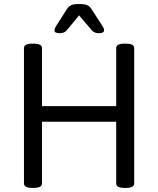

<svg xmlns="http://www.w3.org/2000/svg" viewBox="-20 -915 773 937"><path d="M595 -702Q635 -702 635 -680V-20Q635 2 595 2H587Q547 2 547 -20V-321H185V-20Q185 2 145 2H137Q97 2 97 -20V-680Q97 -702 137 -702H145Q185 -702 185 -680V-397H547V-680Q547 -702 587 -702ZM379 -895Q394 -895 406 -889.5Q418 -884 425 -873L482 -785Q488 -776 488 -768Q488 -753 464 -753H462Q452 -753 444 -756Q436 -759 429 -766L366 -840L305 -766Q298 -759 290 -756Q282 -753 271 -753H269Q246 -753 246 -767Q246 -775 252 -785L308 -873Q316 -884 327.5 -889.5Q339 -895 354 -895Z"/></svg>

Font: Asap VF Beta
Style: Regular
Weight: 400
Designer: Pablo Cosgaya
Foundry: Pablo Cosgaya
Version: Version 1.007